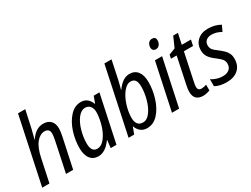

<svg xmlns="http://www.w3.org/2000/svg" viewBox="-61 -1329 2495 1908"><g transform="rotate(-30 1186.5 -375.0)"><path d="M175 -760H258L215 -562Q203 -510 187 -452H190Q251 -546 339 -546Q392 -546 422.5 -515Q453 -484 453 -426Q453 -393 440 -332L369 0H287L357 -332Q369 -387 369 -415Q369 -474 312 -474Q262 -474 218.5 -422Q175 -370 153 -264L97 0H14Z M531 -156Q531 -247 560.5 -337.5Q590 -428 644.5 -487Q699 -546 771 -546Q812 -546 840.5 -523Q869 -500 883 -461H887L914 -536H980L866 0H800L810 -88H807Q737 10 656 10Q597 10 564 -33Q531 -76 531 -156ZM837 -253Q856 -328 856 -382Q856 -424 835.5 -449.5Q815 -475 780 -475Q733 -475 695.5 -426.5Q658 -378 637 -304Q616 -230 616 -158Q616 -110 633 -85.5Q650 -61 683 -61Q733 -61 774 -116Q815 -171 837 -253Z M1101 -74H1097L1069 0H1005L1166 -760H1248L1204 -551Q1186 -475 1178 -450H1181Q1214 -496 1250 -521Q1286 -546 1329 -546Q1388 -546 1421 -503.5Q1454 -461 1454 -381Q1454 -291 1425.5 -200Q1397 -109 1343 -49.5Q1289 10 1215 10Q1172 10 1143 -13Q1114 -36 1101 -74ZM1369 -378Q1369 -427 1352.5 -451Q1336 -475 1301 -475Q1257 -475 1217 -425Q1177 -375 1153 -300Q1129 -225 1129 -156Q1129 -110 1148.5 -85Q1168 -60 1208 -60Q1254 -60 1291 -110Q1328 -160 1348.5 -234.5Q1369 -309 1369 -378Z M1640 -669Q1640 -696 1655.5 -716.5Q1671 -737 1698 -737Q1718 -737 1728.5 -726.5Q1739 -716 1739 -696Q1739 -666 1723 -646Q1707 -626 1683 -626Q1663 -626 1651.5 -637Q1640 -648 1640 -669ZM1617 -536H1699L1585 0H1503Z M1755 -94Q1755 -125 1764 -165L1828 -470H1763L1771 -512L1845 -541L1897 -658H1951L1925 -536H2030L2016 -470H1911L1846 -162Q1837 -119 1837 -105Q1837 -61 1879 -61Q1905 -61 1936 -72V-7Q1922 0 1899.5 5Q1877 10 1858 10Q1809 10 1782 -15.5Q1755 -41 1755 -94Z M1996 -20V-100Q2019 -84 2053.5 -72.5Q2088 -61 2121 -61Q2171 -61 2198 -83.5Q2225 -106 2225 -147Q2225 -175 2210 -195.5Q2195 -216 2152 -249Q2104 -284 2082.5 -316.5Q2061 -349 2061 -394Q2061 -461 2106.5 -503.5Q2152 -546 2228 -546Q2307 -546 2370 -510L2339 -444Q2286 -476 2229 -476Q2190 -476 2167 -455.5Q2144 -435 2144 -402Q2144 -375 2158 -355Q2172 -335 2213 -306Q2249 -278 2268.5 -258Q2288 -238 2299 -213.5Q2310 -189 2310 -155Q2310 -77 2261 -33.5Q2212 10 2127 10Q2049 10 1996 -20Z"/></g></svg>

Font: Noto Sans UI Narrow
Style: Italic
Weight: 400
Width: 4
Italic angle: -12°
Designer: Monotype Design Team
Foundry: Monotype Imaging Inc.
Version: Version 1.001